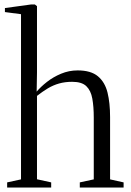

<svg xmlns="http://www.w3.org/2000/svg" viewBox="-20 -839 586 859"><path d="M74 -36.5V-775.5L2 -785V-803L119 -819H136L145.5 -811.5V-515L144 -429Q162 -450.5 190 -472.5Q218 -494.5 253.2 -509.2Q288.5 -524 327.5 -524Q386.5 -524 418 -497.8Q449.5 -471.5 461 -425Q472.5 -378.5 472.5 -315.5V-36.5L533 -23V0H337V-23L399.5 -36.5V-313Q399.5 -361.5 393 -397.8Q386.5 -434 366.2 -453.5Q346 -473 303 -473Q271 -473 244.5 -465.5Q218 -458 194.2 -443.8Q170.5 -429.5 145.5 -410V-37L209 -23V0H12V-23Z"/></svg>

Font: Merriweather 120pt Light
Style: Regular
Weight: 300
Version: Version 2.100